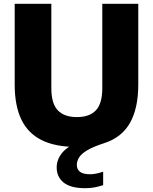

<svg xmlns="http://www.w3.org/2000/svg" viewBox="-20 -760 802 1006"><path d="M426 226Q350 226 313.5 196.5Q277 167 277 117.5Q277 73.5 308.8 37Q340.5 0.5 421.5 -27.5L406 10H383Q270 10 198 -26Q126 -62 91.5 -134.5Q57 -207 57 -316.5V-740H249V-298Q249 -217.5 282.8 -182Q316.5 -146.5 383 -146.5Q449 -146.5 482.5 -182Q516 -217.5 516 -298V-740H704.5V-316.5Q704.5 -193 661 -116Q617.5 -39 524.5 -9.5Q466 9.5 435.5 28.2Q405 47 393.8 66Q382.5 85 382.5 104Q382.5 127 399 140Q415.5 153 452.5 153Q466.5 153 483.2 149.8Q500 146.5 520.5 139.5V210Q500 217 477.2 221.5Q454.5 226 426 226Z"/></svg>

Font: Encode Sans SC Condensed Thin ExtraBold
Style: Regular
Weight: 800
Version: Version 3.002